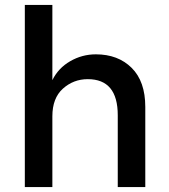

<svg xmlns="http://www.w3.org/2000/svg" viewBox="-20 -761 686 781"><path d="M193 -288V0H81V-741H193V-435Q217 -484 265.5 -512Q314 -540 370 -540Q460 -540 515.5 -485Q571 -430 571 -326V0H459V-292Q459 -439 337 -439Q279 -439 236 -400.5Q193 -362 193 -288Z"/></svg>

Font: Montreal
Style: Regular
Weight: 400
Designer: Julieta Ulanovsky, usr_local_share
Foundry: Julieta Ulanovsky, usr_local_share
Version: Version 2.001